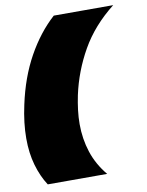

<svg xmlns="http://www.w3.org/2000/svg" viewBox="-84 -739 668 872"><g transform="rotate(-10 249.5 -303.0)"><path d="M65 72Q37 29 21 -26.5Q5 -82 5 -150Q5 -221 23 -303Q49 -425 101.5 -519.5Q154 -614 225 -678H499Q402 -602 347.5 -506Q293 -410 270 -303Q263 -269 259 -236.5Q255 -204 255 -172Q255 -104 275 -42.5Q295 19 339 72Z"/></g></svg>

Font: Kanit Black
Style: Italic
Weight: 900
Italic angle: -12°
Designer: Katatrad Team
Foundry: CadsonDemak
Version: Version 2.000; ttfautohint (v1.8.3)